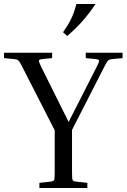

<svg xmlns="http://www.w3.org/2000/svg" viewBox="-24 -945 636 965"><path d="M415 -26V0H174V-26L229 -32Q245 -34 248 -40Q251 -46 251 -81V-290L90 -605Q80 -625 74.5 -633.5Q69 -642 63.5 -644.5Q58 -647 47 -648L-4 -653V-680H238V-653L187 -648Q172 -646 171.5 -640Q171 -634 185 -605L321 -332L460 -605Q475 -634 474 -640Q473 -646 458 -648L407 -653V-680H592V-653L540 -648Q530 -647 524.5 -644.5Q519 -642 513.5 -633.5Q508 -625 498 -605L338 -292V-81Q338 -46 341 -40Q344 -34 360 -32ZM314 -764 293 -783Q317 -817 332.5 -848Q348 -879 360 -925H456Q426 -879 392.5 -841Q359 -803 314 -764Z"/></svg>

Font: Inria Serif
Style: Regular
Weight: 400
Designer: Black Foundry Team
Foundry: Black Foundry
Version: Version 1.000; ttfautohint (v1.8.3)